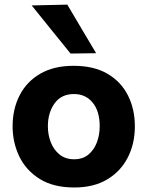

<svg xmlns="http://www.w3.org/2000/svg" viewBox="-20 -797 638 830"><path d="M301 13.5Q210.5 13.5 151.2 -23.8Q92 -61 63.2 -121.2Q34.5 -181.5 34.5 -251Q34.5 -325.5 64.8 -384.8Q95 -444 153.8 -478.2Q212.5 -512.5 298 -512.5Q386.5 -512.5 445.2 -477.8Q504 -443 533.5 -383.8Q563 -324.5 563 -251Q563 -175.5 532.2 -115.8Q501.5 -56 443.2 -21.2Q385 13.5 301 13.5ZM300.5 -108.5Q338 -108.5 362.2 -128.8Q386.5 -149 398.8 -181.5Q411 -214 411 -251Q411 -316.5 380.5 -353.5Q350 -390.5 300 -390.5Q245 -390.5 216 -350.2Q187 -310 187 -251Q187 -214 199.8 -181.5Q212.5 -149 237.8 -128.8Q263 -108.5 300.5 -108.5ZM285 -565.5Q244 -616 202 -668Q160 -720 117 -773.5L271 -777Q302 -724.5 333 -672.2Q364 -620 395.5 -567Z"/></svg>

Font: Commissioner
Style: Bold
Weight: 700
Designer: Kostas Bartsokas
Foundry: Kostas Bartsokas
Version: Version 1.000; ttfautohint (v1.8.3)